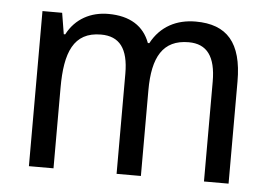

<svg xmlns="http://www.w3.org/2000/svg" viewBox="-44 -603 930 661"><g transform="rotate(5 421.0 -273.0)"><path d="M607 -546C541 -546 486 -518 454 -458H449C428 -515 380 -546 305 -546C245 -546 192 -519 163 -463H158L146 -536H78V0H163V-279C163 -400 191 -473 286 -473C350 -473 381 -433 381 -346V0H465V-296C465 -411 500 -473 589 -473C652 -473 683 -432 683 -345V0H768V-353C768 -487 715 -546 607 -546Z"/></g></svg>

Font: Noto Sans Devanagari UI SemiCondensed
Style: Regular
Weight: 400
Width: 4
Designer: Jelle Bosma - Monotype Design Team
Foundry: Monotype Imaging Inc.
Version: Version 2.004